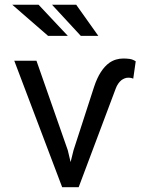

<svg xmlns="http://www.w3.org/2000/svg" viewBox="-20 -782 640 802"><path d="M239.7 0H308.6L463.4 -412.1Q467.3 -422.9 473.4 -431.9Q479.5 -440.9 487.3 -447.3Q494.1 -452.1 501.2 -454.8Q508.3 -457.5 515.6 -457.5Q522.5 -457.5 528.1 -456.3Q533.7 -455.1 536.6 -453.6L546.9 -525.9Q534.2 -534.2 521.5 -535.9Q508.8 -537.6 495.1 -537.6Q479.5 -537.6 464.6 -533.2Q449.7 -528.8 436.5 -519.5Q417.5 -505.9 401.4 -481.2Q385.3 -456.5 373 -419.4L287.1 -154.3L274.9 -105L263.2 -154.3L132.3 -528.3H39.6ZM263.2 -632.3 141.1 -762.2H31.2L180.7 -632.3ZM390.6 -632.3 298.3 -762.2H197.3L317.4 -632.3Z"/></svg>

Font: Roboto Mono
Style: Regular
Weight: 400
Monospace: yes
Designer: Google
Version: Version 3.000